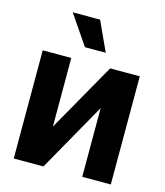

<svg xmlns="http://www.w3.org/2000/svg" viewBox="-113 -849 806 936"><g transform="rotate(15 289.5 -381.5)"><path d="M188.5 -199.7 384.8 -545.9H534.2V0H390.1V-346.7L194.3 0H44.4V-545.9H188.5ZM239.3 -613.8 137.7 -762.7H275.9L344.2 -613.8Z"/></g></svg>

Font: Inter Tight
Style: Bold
Weight: 700
Designer: Rasmus Andersson
Foundry: rsms
Version: Version 3.004; ttfautohint (v1.8.4.7-5d5b)